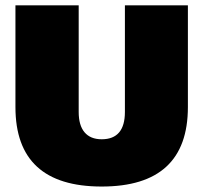

<svg xmlns="http://www.w3.org/2000/svg" viewBox="-20 -680 752 710"><path d="M674.8 -660.2V-284.2Q674.8 9.8 356 9.8Q37.1 9.8 37.1 -284.2V-660.2H271V-266.1Q271 -216.3 292.7 -190.7Q314.5 -165 356 -165Q441.9 -165 441.9 -266.1V-660.2Z"/></svg>

Font: Work Sans Black
Style: Regular
Weight: 900
Designer: Wei Huang
Foundry: Wei Huang
Version: Version 2.012